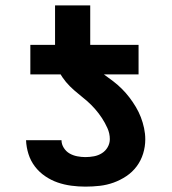

<svg xmlns="http://www.w3.org/2000/svg" viewBox="-20 -687 640 715"><path d="M496 -410H93V-520H185V-667H316V-520H496ZM298 8Q272 8 245.5 4.5Q219 1 194.5 -7.5Q170 -16 148 -31Q126 -46 110 -67Q94 -88 86 -113.5Q78 -139 77 -165H209Q209 -150 217.5 -136.5Q226 -123 239 -115.5Q252 -108 267.5 -105Q283 -102 298 -102Q314 -102 330 -105Q346 -108 359.5 -116.5Q373 -125 381 -139Q389 -153 389 -169Q389 -190 380 -210Q371 -230 359.5 -247.5Q348 -265 334 -281Q320 -297 304 -311Q288 -325 271.5 -338Q255 -351 240 -366Q225 -381 213 -398.5Q201 -416 194.5 -436Q188 -456 186.5 -477.5Q185 -499 185 -520H316Q316 -499 320.5 -477.5Q325 -456 337.5 -439Q350 -422 367.5 -409.5Q385 -397 402 -384Q419 -371 434 -356Q449 -341 462 -324Q475 -307 486 -288.5Q497 -270 504.5 -250.5Q512 -231 516.5 -210Q521 -189 521 -168Q521 -141 513 -115Q505 -89 489 -67.5Q473 -46 450.5 -31Q428 -16 403 -7Q378 2 351.5 5Q325 8 298 8Z"/></svg>

Font: Iosevka Aile Extrabold
Style: Regular
Weight: 800
Designer: Belleve Invis
Foundry: Belleve Invis
Version: Version 27.3.5; ttfautohint (v1.8.4)